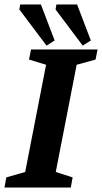

<svg xmlns="http://www.w3.org/2000/svg" viewBox="-36 -834 454 854"><path d="M-16 0 -8 -45 76 -69 169 -546 93 -569 102 -614H398L389 -569L305 -546L212 -69L287 -45L279 0ZM332 -631 211 -792 215 -814H307L368 -654ZM171 -631 50 -792 54 -814H146L207 -654Z"/></svg>

Font: Manuale
Style: Bold Italic
Weight: 700
Italic angle: -11°
Version: Version 1.002